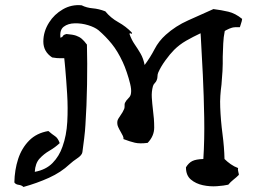

<svg xmlns="http://www.w3.org/2000/svg" viewBox="-20 -730 1051 762"><path d="M941 -655Q940 -646 937 -638Q934 -630 932 -622Q911 -623 900.5 -620Q890 -617 877 -610Q874 -608 872 -607Q867 -582 866 -557.5Q865 -533 864 -505Q864 -492 864 -477.5Q864 -463 863 -448Q862 -435 861 -421.5Q860 -408 859 -394Q856 -372 854.5 -350Q853 -328 854 -304Q856 -252 863 -198.5Q870 -145 871 -99Q882 -88 895.5 -78.5Q909 -69 925 -63Q924 -59 924.5 -55Q925 -51 926 -47Q928 -40 928 -36Q918 -26 906.5 -17Q895 -8 886 3Q869 7 841 9Q813 11 785 5Q757 -1 737.5 -17.5Q718 -34 718 -66Q729 -84 743.5 -91Q758 -98 787 -99Q792 -176 790.5 -263Q789 -350 785 -433Q781 -516 777 -583Q777 -587 776.5 -590.5Q776 -594 776 -598Q746 -584 719 -568.5Q692 -553 671 -532Q655 -516 636.5 -490.5Q618 -465 608 -442Q605 -435 605 -427Q605 -419 602 -412Q600 -406 594.5 -400.5Q589 -395 587 -388Q581 -366 582.5 -342.5Q584 -319 587 -294Q592 -258 592 -224Q592 -190 566 -163Q535 -159 515.5 -163.5Q496 -168 470 -178Q471 -184 467.5 -191Q464 -198 460 -205Q454 -215 449 -226Q444 -237 446 -250Q448 -258 457.5 -271Q467 -284 473 -298Q475 -304 474.5 -311Q474 -318 476 -322Q481 -332 490 -340.5Q499 -349 500 -361Q502 -375 496.5 -397.5Q491 -420 483 -443.5Q475 -467 467 -484Q447 -527 423.5 -556Q400 -585 371 -610Q356 -622 330 -630Q304 -638 277 -637.5Q250 -637 233 -624Q216 -611 220 -580Q228 -583 230 -587.5Q232 -592 244 -595Q269 -593 282 -588.5Q295 -584 304.5 -576Q314 -568 325 -553Q327 -481 325.5 -394.5Q324 -308 319 -234Q318 -213 314 -180Q310 -147 307 -126Q305 -114 287 -102Q269 -90 256 -78Q222 -46 174.5 -24.5Q127 -3 73 12Q66 5 54 3.5Q42 2 37 -6Q38 -56 52 -99Q66 -142 95.5 -172Q125 -202 172 -210Q187 -197 198.5 -189.5Q210 -182 217 -162Q199 -145 176.5 -132Q154 -119 137 -100.5Q120 -82 118 -48Q162 -56 188.5 -83Q215 -110 228 -148Q244 -192 247 -246.5Q250 -301 246.5 -357Q243 -413 239 -458Q238 -469 237 -479.5Q236 -490 235 -499Q229 -499 225 -499Q221 -499 218 -499Q212 -499 205.5 -499.5Q199 -500 187 -502Q152 -525 152 -565Q152 -605 175 -641Q195 -673 229.5 -693Q264 -713 304 -709Q324 -699 348 -697Q372 -695 398 -685Q419 -659 449.5 -642Q480 -625 503 -601Q504 -596 503 -595.5Q502 -595 500 -597Q494 -600 494 -595Q502 -572 514.5 -554Q527 -536 538 -517Q549 -498 554 -472Q577 -503 593.5 -535Q610 -567 638 -592Q677 -627 726.5 -649Q776 -671 827 -694Q859 -690 886.5 -683.5Q914 -677 941 -655Z"/></svg>

Font: Yuji Mai
Style: Regular
Weight: 400
Designer: Kataoka Yuji
Foundry: Kinuta Font Factory
Version: Version 3.002